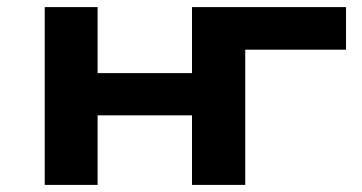

<svg xmlns="http://www.w3.org/2000/svg" viewBox="-20 -521 1020 541"><path d="M106 0V-501H255V-315H521V-501H955V-381H671V0H521V-196H255V0Z"/></svg>

Font: Nunito Sans 7pt Expanded
Style: Bold
Weight: 700
Width: 7
Designer: Vernon Adams
Foundry: Vernon Adams
Version: Version 3.101;gftools[0.9.27]